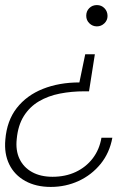

<svg xmlns="http://www.w3.org/2000/svg" viewBox="-21 -528 543 757"><path d="M353 -314 330 -168H312Q261 -168 215 -159Q169 -150 132.5 -128.5Q96 -107 73 -70.5Q50 -34 45 20Q40 65 56 98.5Q72 132 105.5 150.5Q139 169 186 169Q237 169 277.5 150Q318 131 344.5 96.5Q371 62 379 15H422Q411 75 375.5 118.5Q340 162 289 185.5Q238 209 179 209Q121 209 78.5 185.5Q36 162 15.5 120Q-5 78 0 23Q6 -52 45 -102Q84 -152 148 -177.5Q212 -203 292 -203L315 -314ZM361 -508Q379 -508 391 -495.5Q403 -483 403 -465Q403 -448 390.5 -436Q378 -424 361 -424Q344 -424 331.5 -436Q319 -448 319 -466Q319 -484 331 -496Q343 -508 361 -508Z"/></svg>

Font: DM Sans 24pt ExtraLight
Style: Italic
Weight: 250
Italic angle: -10°
Designer: Colophon Foundry, Jonny Pinhorn
Foundry: Colophon Foundry
Version: Version 4.004;gftools[0.9.30]